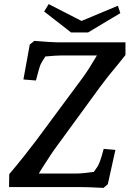

<svg xmlns="http://www.w3.org/2000/svg" viewBox="-20 -911 639 935"><path d="M374 0H24L25 -63Q60 -104 98.5 -152.5Q137 -201 154 -224L383 -533Q411 -571 452 -641H279Q256 -641 201 -636Q193 -624 187 -614Q181 -604 178 -598Q174 -589 167 -564Q160 -539 155 -519L94 -524L125 -694L147 -712Q233 -705 257 -705H591V-643L554 -597Q505 -539 466 -486L242 -179Q235 -170 185 -92L169 -66H352Q381 -66 437 -74Q458 -102 462 -114Q467 -124 474 -147Q481 -170 485 -186L542 -181L505 -14L484 4Q410 0 374 0ZM377 -809 554 -883 566 -847 409 -753H326L195 -855L217 -891Z"/></svg>

Font: Andada Pro SemiBold
Style: Italic
Weight: 600
Italic angle: -6.99998°
Designer: Carolina Giovagnoli
Foundry: Huerta Tipografica
Version: Version 3.005